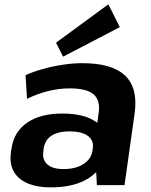

<svg xmlns="http://www.w3.org/2000/svg" viewBox="-20 -835 682 866"><path d="M406.2 -194.1 424.9 -324.7Q433.4 -383 401.9 -409.7Q370.4 -436.4 293.9 -436.4Q246.4 -436.4 197.1 -424.2Q147.9 -412 101.8 -389.1L95.2 -495.7Q129.4 -511.6 173.4 -523.9Q217.4 -536.1 263.8 -543.1Q310.3 -550.1 350.9 -550.1Q485.5 -550.1 544.3 -494Q603 -437.9 587.4 -324.7L541.6 0H417ZM209.3 10.1Q114.5 10.1 66.8 -31.2Q19.1 -72.5 29.1 -146.1L32.1 -165.7Q42.6 -240.3 102.3 -281.6Q161.9 -322.9 260.3 -322.9Q363.1 -322.9 416.2 -282.9Q469.3 -242.8 458.8 -169.2L455.9 -148.1Q445.9 -73.5 380.5 -31.7Q315.1 10.1 209.3 10.1ZM265.8 -72.4Q320.7 -72.4 356.1 -94.9Q391.5 -117.4 397 -155L398.5 -165.8Q403.9 -201.9 376.2 -222.2Q348.4 -242.5 293.5 -242.5Q243.5 -242.5 213 -223.4Q182.5 -204.3 176.5 -162.9L175.6 -153Q169.6 -114.5 193.7 -93.4Q217.7 -72.4 265.8 -72.4ZM520.5 -712.6 264.5 -579.4 232.7 -642.4 468.7 -815.4Z"/></svg>

Font: Pathway Extreme 8pt Thin
Style: Italic
Weight: 100
Italic angle: -8°
Designer: Eduardo Rodriguez Tunni
Foundry: Eduardo Rodriguez Tunni
Version: Version 1.000